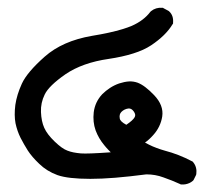

<svg xmlns="http://www.w3.org/2000/svg" viewBox="-20 -287 540 501"><path d="M450.2 193.4Q439.5 188.5 428.5 184.1Q417.5 179.7 406.2 175.8Q385.3 168 361.8 168Q316.9 173.8 280.8 176.8Q244.6 179.7 215.8 179.7Q157.7 179.7 129.9 169.9Q102.1 159.7 82.5 140.6Q63.5 122.6 52.7 106Q42.5 89.8 33.7 72.8Q24.9 55.2 20.5 34.7Q16.6 14.2 20 -13.2Q23.9 -40 37.1 -68.8Q50.8 -98.6 96.7 -139.2Q143.1 -180.2 219.7 -193.4Q243.7 -197.3 263.7 -201.7Q283.7 -206.1 298.8 -210.7Q314 -215.3 324.2 -219.7Q355 -233.4 372.1 -255.9L373 -256.8L374 -257.8Q386.7 -268.1 403.3 -266.6H405.3L406.7 -265.6L419.4 -258.8L420.9 -257.8L421.9 -256.8Q433.1 -246.1 431.6 -228V-225.6L430.2 -223.6Q412.6 -194.3 374.5 -168.9Q355.5 -156.2 327.6 -147.5Q299.8 -138.7 263.7 -133.3Q195.3 -123.5 150.9 -93.3Q107.4 -63 96.7 -40.5Q85.9 -18.6 86.9 5.4Q87.9 29.8 95.5 46.6Q103 63.5 122.6 82.3Q142.1 101.1 155.8 106Q163.1 108.9 171.6 110.6Q180.2 112.3 190.9 113.3Q208.5 114.7 269 110.4Q265.6 106.9 262.7 104Q259.8 101.1 257.1 97.9Q254.4 94.7 252 91.8Q237.3 74.2 229.5 53.2Q221.7 31.2 224.6 5.9Q228 -21 246.6 -41Q255.9 -50.3 267.1 -57.6Q278.3 -64.9 291 -69.3Q304.7 -73.7 316.2 -74.5Q327.6 -75.2 338.9 -71.3Q349.1 -67.4 359.6 -59.3Q370.1 -51.3 381.8 -39.1Q407.7 -12.2 403.3 17.1Q398.9 44.4 379.9 65.4Q369.1 77.6 358.4 85Q363.3 87.9 368.4 90.3Q373.5 92.8 378.4 95Q383.3 97.2 388.7 99.1Q394 101.1 399.2 102.8Q404.3 104.5 409.7 106Q446.8 115.7 481 133.8L482.9 134.8L484.4 136.7Q494.6 149.4 492.2 167.5L491.7 168.9L491.2 170.4L485.4 182.1L484.4 183.6L482.9 185.1Q479 188.5 474.1 190.7Q469.2 192.9 464.1 193.8Q459 194.8 453.6 194.3H451.7ZM309.6 38.6Q327.1 26.9 331.5 18.6Q335 12.2 329.1 3.9Q322.8 -4.9 314.9 -3.9Q304.2 -2.4 296.9 4.9Q290.5 11.2 292.5 22Q293 25.9 297.1 30Q301.3 34.2 309.6 38.6Z"/></svg>

Font: NaikaiFont
Style: Bold
Weight: 700
Version: Version 1.89